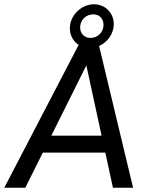

<svg xmlns="http://www.w3.org/2000/svg" viewBox="-38 -876 695 896"><path d="M-18 0H80L162 -164H453.5L489 0H583L424.5 -661.5C464 -679 493 -718.5 493 -764C493 -816 452 -856 401 -856C341 -856 288 -804 288 -744C288 -711.5 303.5 -683 329 -666.5ZM201.5 -243 365 -571 436 -243ZM336 -748C336 -782 362 -809 398 -809C426 -809 445 -789 445 -760C445 -725 418 -699 384 -699C356 -699 336 -719 336 -748Z"/></svg>

Font: HK Grotesk
Style: Italic
Weight: 400
Italic angle: -16°
Designer: Alfredo Marco Pradil
Foundry: Hanken Design Co.
Version: Version 3.001;FEAKit 1.0